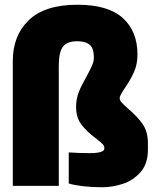

<svg xmlns="http://www.w3.org/2000/svg" viewBox="-20 -784 660 810"><path d="M270 -10V-141Q312 -138 359 -138Q390 -138 405 -143Q420 -148 420 -156V-162Q420 -169 412.5 -176.5Q405 -184 386 -199Q348 -227 324.5 -257Q301 -287 301 -333Q301 -367 312.5 -396Q324 -425 345 -461Q361 -491 368.5 -508Q376 -525 376 -542Q376 -580 358.5 -595Q341 -610 306 -610Q262 -610 245 -586.5Q228 -563 228 -506V0H34V-527Q34 -634 101.5 -699Q169 -764 307 -764Q436 -764 498 -708Q560 -652 560 -554Q560 -513 545.5 -480.5Q531 -448 507 -413Q498 -400 491.5 -388.5Q485 -377 485 -370Q485 -361 492.5 -352.5Q500 -344 520 -326Q559 -293 581.5 -261Q604 -229 604 -179V-152Q604 -93 572.5 -57.5Q541 -22 497 -8Q453 6 411 6Q368 6 330 1.5Q292 -3 270 -10Z"/></svg>

Font: Exo Black
Style: Regular
Weight: 900
Designer: Natanael Gama
Foundry: Natanael Gama
Version: Version 1.500; ttfautohint (v1.6)